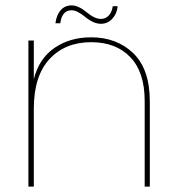

<svg xmlns="http://www.w3.org/2000/svg" viewBox="-20 -690 654 710"><path d="M105 -287V0H85V-540H105V-397Q124 -473 181 -512.5Q238 -552 317 -552Q412 -552 473 -493Q534 -434 534 -315V0H515V-317Q515 -423 462 -478.5Q409 -534 317 -534Q221 -534 163 -471.5Q105 -409 105 -287ZM185 -604Q189 -635 204.5 -652.5Q220 -670 245 -670Q270 -670 300 -645Q330 -620 353 -620Q370 -620 382 -632.5Q394 -645 397 -667H415Q413 -640 395.5 -621Q378 -602 353 -602Q326 -602 295.5 -627Q265 -652 245 -652Q209 -652 203 -604Z"/></svg>

Font: Poppins Thin
Style: Regular
Weight: 250
Designer: Ninad Kale (Devanagari), Jonny Pinhorn (Latin)
Foundry: Indian Type Foundry
Version: Version 3.200;PS 1.000;hotconv 16.6.54;makeotf.lib2.5.65590